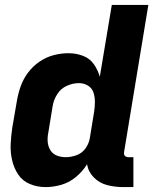

<svg xmlns="http://www.w3.org/2000/svg" viewBox="-20 -755 625 783"><path d="M166 8Q198 8 230.5 -1.5Q263 -11 290 -33.5Q317 -56 335 -85Q340 -54 363 -31Q386 -8 417.5 0Q449 8 483 8H524V-114H503Q498 -114 493 -116.5Q488 -119 486.5 -124Q485 -129 486 -135L585 -735H436L387 -442Q379 -470 362.5 -493.5Q346 -517 318 -527.5Q290 -538 259 -538Q229 -538 198.5 -530Q168 -522 141 -503.5Q114 -485 94.5 -459Q75 -433 64.5 -403.5Q54 -374 49 -344L30 -234Q25 -200 23.5 -166.5Q22 -133 29.5 -101Q37 -69 54.5 -43Q72 -17 102 -4.5Q132 8 166 8ZM248 -114Q229 -114 212 -120.5Q195 -127 185.5 -142.5Q176 -158 174.5 -176.5Q173 -195 177 -214L195 -324Q199 -348 213.5 -371Q228 -394 252.5 -405Q277 -416 302 -416Q322 -416 338.5 -406Q355 -396 361 -378Q367 -360 367 -340Q367 -320 364 -300L346 -190Q342 -168 328 -149Q314 -130 292 -122Q270 -114 248 -114Z"/></svg>

Font: Iosevka Sparkle Heavy
Style: Italic
Weight: 900
Italic angle: -9°
Designer: Belleve Invis
Foundry: Belleve Invis
Version: Version 4.5.0; ttfautohint (v1.8.3)